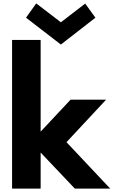

<svg xmlns="http://www.w3.org/2000/svg" viewBox="-20 -1102 727 1129"><path d="M481 -1081 338 -971 193 -1082 133 -998 338 -840 541 -998ZM395 -516 219 -328V-866L218 -867H52L51 -866V6L52 7H218L219 6V-205L420 7H628L371 -266L604 -516Z"/></svg>

Font: Hussar Woodtype
Style: SeBd
Weight: 900
Foundry: Cannot Into Space Fonts
Version: Version 1.07